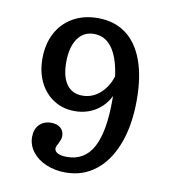

<svg xmlns="http://www.w3.org/2000/svg" viewBox="-67 -487 602 667"><g transform="rotate(10 234.0 -153.0)"><path d="M71.9 18.8Q71.9 -8.3 87.6 -24.4Q103.3 -40.5 129.6 -40.5Q150.1 -40.5 162.4 -30Q174.6 -19.4 174.6 -1.5Q174.6 6.1 171.7 13.1Q168.8 20.2 165.9 26.3Q163.1 30.7 161 35.3Q158.9 40 158.9 44.2Q158.9 54.8 170.4 60.8Q182 66.8 202.8 66.8Q264.8 66.8 294.5 12.3Q324.3 -42.3 324.3 -154.9Q324.3 -261.5 298.3 -315.9Q272.4 -370.4 222.2 -370.4Q185.3 -370.4 164.4 -340.2Q143.6 -310 143.6 -257Q143.6 -206.5 162.9 -179.4Q182.2 -152.2 218.6 -152.2Q257.8 -152.2 286.9 -181.9Q316.1 -211.5 325.1 -260.8L334.5 -201.8Q324.8 -153.2 288.2 -123.9Q251.7 -94.6 201.6 -94.6Q160 -94.6 127.9 -115.1Q95.8 -135.6 77.9 -171.8Q60 -208.1 60 -254.8Q60 -306.5 80.5 -345.3Q101.1 -384.1 138.8 -405.5Q176.6 -426.9 225.9 -426.9Q284.1 -426.9 324.7 -397.1Q365.3 -367.3 386.6 -309.7Q407.9 -252.2 407.9 -170Q407.9 -81.2 383.3 -15.7Q358.7 49.8 313.5 85.4Q268.4 121 207 121Q169.2 121 138.1 107.5Q107.1 94.1 89.5 70.8Q71.9 47.6 71.9 18.8Z"/></g></svg>

Font: Playfair Micro SmCond SmLight
Style: Regular
Weight: 360
Width: 4
Designer: Claus Eggers Sørensen
Foundry: Claus Eggers Sørensen
Version: Version 2.100;Glyphs 3.2 (3219)